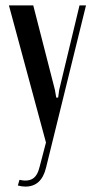

<svg xmlns="http://www.w3.org/2000/svg" viewBox="-20 -515 351 710"><path d="M103 -495 183 -183 188 -154H195L199 -183L274 -495H298L150 106Q133 175 74 175Q67 175 60.5 174Q54 173 46 171L52 150Q82 157 100.5 146Q119 135 127 100L150 12L13 -495Z"/></svg>

Font: Moniqa SemBd Heading
Style: Regular
Weight: 600
Designer: Rajesh Rajput
Foundry: Rajesh Rajput
Version: Version 1.000